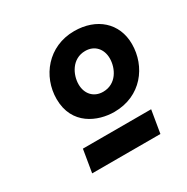

<svg xmlns="http://www.w3.org/2000/svg" viewBox="-103 -798 560 575"><g transform="rotate(-30 177.5 -510.0)"><path d="M58 -312H294L307 -390H71ZM208 -438C301 -438 355 -511 355 -588C355 -661 301 -708 224 -708C134 -708 77 -636 77 -558C77 -468 152 -438 208 -438ZM209 -507C177 -507 156 -530 156 -563C156 -596 177 -640 223 -640C256 -640 276 -616 276 -584C276 -550 255 -507 209 -507Z"/></g></svg>

Font: Fixel Display 20240404 SemiBold
Style: Italic
Weight: 600
Italic angle: -10°
Designer: AlfaBravo + MacPaw
Foundry: Kyrylo Tkachov, Marchela Mozhyna, Serhii Makarenko, Maria Weinstein, Zakhar Kryvoshyya
Version: Version 1.211;Glyphs 3.2 (3225)